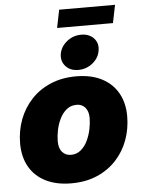

<svg xmlns="http://www.w3.org/2000/svg" viewBox="-60 -946 739 1003"><g transform="rotate(-5 309.5 -444.5)"><path d="M273.9 10.3Q194.8 10.3 138.9 -18.1Q83 -46.4 53.7 -98.1Q24.4 -149.9 24.4 -219.7Q24.4 -286.6 46.6 -345.5Q68.8 -404.3 110.6 -449Q152.3 -493.7 211.7 -519Q271 -544.4 345.7 -544.4Q424.3 -544.4 480 -515.9Q535.6 -487.3 564.9 -435.5Q594.2 -383.8 594.2 -314Q594.2 -249 573 -190.4Q551.8 -131.8 510.5 -86.7Q469.2 -41.5 409.7 -15.6Q350.1 10.3 273.9 10.3ZM283.7 -138.2Q314.5 -138.2 336.4 -156.7Q358.4 -175.3 371.8 -203.9Q385.3 -232.4 391.6 -263.7Q397.9 -294.9 397.9 -320.8Q397.9 -345.7 389.9 -362.3Q381.8 -378.9 367.9 -387.5Q354 -396 335.9 -396Q304.7 -396 282.7 -377.7Q260.7 -359.4 247.1 -331.1Q233.4 -302.7 227.3 -271.7Q221.2 -240.7 221.2 -214.8Q221.2 -177.2 239 -157.7Q256.8 -138.2 283.7 -138.2ZM361.3 -576.7Q319.3 -576.7 295.2 -603Q271 -629.4 276.9 -668Q283.7 -706.5 316.7 -732.7Q349.6 -758.8 391.6 -758.8Q433.6 -758.8 457.8 -732.7Q481.9 -706.5 475.1 -668Q469.2 -629.4 436.3 -603Q403.3 -576.7 361.3 -576.7ZM581.5 -898.9 562.5 -804.7H269.5L288.6 -898.9Z"/></g></svg>

Font: Inter 20pt Black
Style: Italic
Weight: 900
Italic angle: -9.3988°
Version: Version 4.001;git-66647c0bb